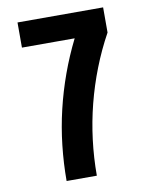

<svg xmlns="http://www.w3.org/2000/svg" viewBox="-83 -796 666 857"><g transform="rotate(-10 250.0 -367.5)"><path d="M149 0Q149 -80 158 -160.5Q167 -241 185.5 -319Q204 -397 231.5 -473Q259 -549 295 -621H56V-735H444V-621Q405 -550 375.5 -474.5Q346 -399 326 -320.5Q306 -242 296 -161.5Q286 -81 286 0Z"/></g></svg>

Font: iosevka_custom_sans_ss08 Heavy
Style: Regular
Weight: 900
Designer: Belleve Invis
Foundry: Belleve Invis
Version: Version 10.3.0; ttfautohint (v1.8.3)